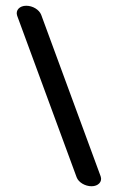

<svg xmlns="http://www.w3.org/2000/svg" viewBox="-20 -643 410 668"><path d="M39.7 -588.3 246.6 -26.3C253.1 -8.6 276 5 298.7 5C321.5 5 337.1 -10.7 330.1 -29.7C330.1 -29.8 124.3 -589.6 123.2 -591.8C116.2 -609.2 94.2 -623 71.2 -623C48.3 -623 33.2 -607.5 39.7 -588.3Z"/></svg>

Font: Hi.
Style: Bold
Weight: 400
Designer: Mew Too, Robert Jablonski
Foundry: Cannot Into Space Fonts
Version: Version 1.996